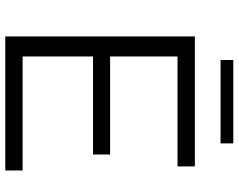

<svg xmlns="http://www.w3.org/2000/svg" viewBox="-106 -776 882 709"><g transform="rotate(90 334.5 -421.0)"><path d="M114 -700V0H609V-64H188V-324H550V-387H188V-636H594V-700ZM201 -842V-795H509V-842Z"/></g></svg>

Font: Malon Grotesk
Style: Regular
Weight: 400
Designer: Julieta Ulanovsky
Foundry: Julieta Ulanovsky
Version: Version 7.200